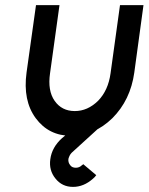

<svg xmlns="http://www.w3.org/2000/svg" viewBox="-20 -520 582 752"><path d="M357 166 306 123Q305 124 304 125Q303 126 301 127Q291 137 277 137Q262 137 255 127Q246 116 248 102Q250 95 253 89Q256 83 261 78L362 -14H277Q244 2 223 21Q183 57 177 104Q171 147 197 179Q223 212 266 212Q308 212 344 180Q348 177 351 173.5Q354 170 357 166ZM121 -500 84 -236Q69 -126 120 -57Q171 12 259 12Q349 12 420 -57Q491 -128 506 -236L542 -500H450L413 -233Q404 -166 364 -125Q323 -85 273 -85Q222 -85 194 -125Q166 -165 176 -233L213 -500Z"/></svg>

Font: Unageo
Style: Medium-Italic
Weight: 500
Designer: Richard Sepsi
Foundry: Richard Sepsi
Version: Version 2.000